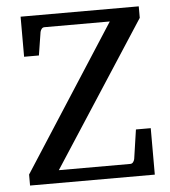

<svg xmlns="http://www.w3.org/2000/svg" viewBox="-50 -716 675 762"><g transform="rotate(-5 287.5 -335.5)"><path d="M39.1 0V-43.9L411.1 -621.1H150.9Q144 -621.1 139.9 -616.2Q135.7 -611.3 133.8 -604L119.1 -511.2H60.1V-670.9H530.8V-625L158.2 -50.8H442.9Q449.7 -50.8 454.1 -56.2Q458.5 -61.5 460 -68.8L477.1 -185.1H536.1V0Z"/></g></svg>

Font: Charis SIL Phon
Style: Regular
Weight: 400
Foundry: SIL International
Version: Version 5.000